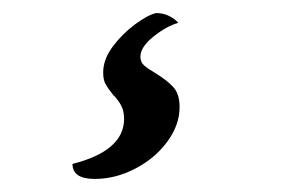

<svg xmlns="http://www.w3.org/2000/svg" viewBox="-20 -39 451 294"><path d="M91 212Q170 192 170 143Q170 131 165.5 122.5Q161 114 153 106Q145 96 141.5 89.5Q138 83 138 72Q138 52 152.5 32.5Q167 13 186.5 -1.5Q206 -16 219 -19Q230 -19 239 -14.5Q248 -10 253 -4Q235 1 215 17Q195 33 195 48Q195 56 200.5 61Q206 66 218 73Q236 84 245.5 94.5Q255 105 255 125Q255 152 236.5 177.5Q218 203 187.5 219Q157 235 125 235Q91 235 91 212Z"/></svg>

Font: Charmonman
Style: Bold
Weight: 700
Designer: Ekaluck Peanpanawate
Foundry: Cadson Demak Co.,Ltd.
Version: Version 1.000; ttfautohint (v1.6)